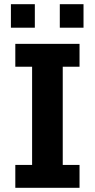

<svg xmlns="http://www.w3.org/2000/svg" viewBox="-20 -895 452 915"><path d="M53 0V-109H133V-577H53V-686H359V-577H279V-109H359V0ZM32 -763V-875H146V-763ZM265 -763V-875H378V-763Z"/></svg>

Font: Chivo Medium SemiBold
Style: Regular
Weight: 600
Version: Version 2.002